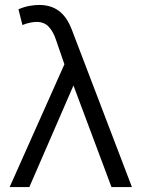

<svg xmlns="http://www.w3.org/2000/svg" viewBox="-20 -755 571 775"><path d="M19 0 240 -495.5 205 -597Q194.5 -628 176.5 -647.2Q158.5 -666.5 128 -666.5Q117.5 -666.5 102.8 -663.8Q88 -661 70.5 -654L54.5 -717.5Q77.5 -727.5 98.8 -731.2Q120 -735 138 -735Q185.5 -735 217.8 -711Q250 -687 270 -635L512.5 0H430L276.5 -410L98.5 0Z"/></svg>

Font: Geologica ExtraLight
Style: Regular
Weight: 200
Designer: Sindre Bremnes, Frode Helland
Foundry: Monokrom Skriftforlag AS
Version: Version 1.010; ttfautohint (v1.8.4.7-5d5b);gftools[0.9.28]